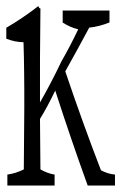

<svg xmlns="http://www.w3.org/2000/svg" viewBox="-27 -545 399 615"><path d="M-3.4 14.2Q22.9 10.7 49.3 -2.4V-5.9Q49.8 -97.2 50.8 -198.2Q50.8 -222.2 50.8 -255.9Q50.8 -289.1 50.3 -313.7Q49.8 -338.4 49.6 -360.1Q49.3 -381.8 48.3 -409.7Q21 -410.2 -6.8 -420.9Q-6.8 -433.6 -6.8 -456.1Q44.4 -485.8 95.7 -525.4Q99.1 -517.1 102.5 -518.1Q102.1 -432.6 101.1 -356.9Q101.1 -282.2 101.1 -216.8Q136.2 -277.8 169.9 -348.6Q196.8 -395 223.6 -451.2Q198.2 -457 173.8 -472.7Q173.8 -487.3 173.8 -511.2H323.7Q323.7 -487.3 323.7 -473.1Q291.5 -460 258.8 -456.5Q218.8 -381.8 182.1 -316.4Q237.3 -152.8 296.4 0.5Q318.8 12.2 341.3 14.2Q341.3 36.6 341.3 49.3H253.9Q200.7 -97.7 149.9 -254.9Q126 -204.6 101.1 -164.1Q102.1 -19 102.5 -2.4Q125.5 10.7 147.9 14.2Q147.9 36.6 147.9 49.3H-3.4Q-3.4 36.6 -3.4 14.2Z"/></svg>

Font: Scarab Serif
Style: Condensed-Light
Weight: 300
Designer: John Roberts
Foundry: Scarab
Version: 1.0